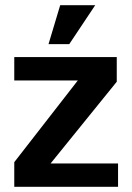

<svg xmlns="http://www.w3.org/2000/svg" viewBox="-20 -720 510 740"><path d="M167 -550 212 -700H347L247 -550ZM35 0V-95L280 -410H35V-500H430V-405L175 -90H435V0Z"/></svg>

Font: Scada
Style: Bold
Weight: 700
Designer: Jovanny Lemonad
Foundry: Jovanny Lemonad
Version: Version 4.100;PS 004.100;hotconv 1.0.88;makeotf.lib2.5.64775